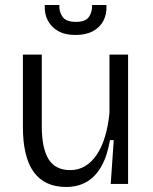

<svg xmlns="http://www.w3.org/2000/svg" viewBox="-20 -731 608 763"><path d="M243 12Q157 12 114 -47.5Q71 -107 71 -227V-514H146V-231Q146 -142 173 -98.5Q200 -55 259 -55Q292 -55 318.5 -71Q345 -87 365 -117Q385 -147 397.5 -189Q410 -231 415 -282V-514H489V-223V0H420L432 -174H417Q406 -110 382 -68.5Q358 -27 323 -7.5Q288 12 243 12ZM158 -711H216Q214 -686 228 -665Q242 -644 282 -644Q320 -644 333.5 -664Q347 -684 346 -711H403Q405 -676 391.5 -649.5Q378 -623 350 -607.5Q322 -592 280 -592Q238 -592 210.5 -608Q183 -624 169.5 -650.5Q156 -677 158 -711Z"/></svg>

Font: Bricolage Grotesque 24pt Light
Style: Regular
Weight: 300
Designer: Mathieu Triay
Foundry: Atelier Triay
Version: Version 1.001;gftools[0.9.33.dev8+g029e19f]